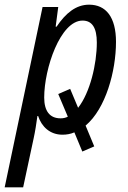

<svg xmlns="http://www.w3.org/2000/svg" viewBox="-60 -566 546 821"><path d="M-40 235H39L84 25C90 -2 96 -40 100 -70H103C118 -24 154 10 207 10C225 10 242 7 258 0L292 82L343 60L306 -29C392 -101 436 -262 436 -387C436 -493 393 -546 321 -546C265 -546 221 -510 182 -452H178L189 -536H122ZM199 -60C152 -60 129 -92 129 -149C129 -273 198 -478 293 -478C334 -478 354 -447 354 -384C354 -292 325 -170 274 -105L240 -186L189 -164L230 -67C220 -62 210 -60 199 -60Z"/></svg>

Font: Noto Sans Condensed
Style: Italic
Weight: 400
Width: 3
Italic angle: -12°
Designer: Monotype Design Team
Foundry: Monotype Imaging Inc.
Version: Version 2.013